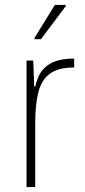

<svg xmlns="http://www.w3.org/2000/svg" viewBox="-20 -754 344 774"><path d="M87 0V-510H114L118 -405H122Q132 -450 154 -474.5Q176 -499 207.5 -508.5Q239 -518 279 -518V-482Q214 -482 180 -456Q146 -430 134 -380Q122 -330 122 -259V0ZM119 -596V-601L201 -734H245V-729L145 -596Z"/></svg>

Font: Saira SemiCondensed Thin
Style: Regular
Weight: 250
Width: 4
Designer: Hector Gatti with collaboration of the Omnibus-Type team
Foundry: Omnibus-Type
Version: Version 1.101